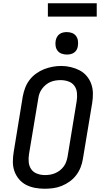

<svg xmlns="http://www.w3.org/2000/svg" viewBox="-20 -1151 640 1179"><path d="M254 8Q224 8 194.5 2.5Q165 -3 140 -16Q115 -29 96.5 -51Q78 -73 68.5 -100Q59 -127 59 -157Q59 -187 64 -217L120 -560Q125 -586 134.5 -611.5Q144 -637 161 -659.5Q178 -682 201.5 -699Q225 -716 250.5 -726Q276 -736 302.5 -741Q329 -746 356 -746Q386 -746 415 -739Q444 -732 469 -719Q494 -706 512.5 -684Q531 -662 540.5 -635Q550 -608 550.5 -578Q551 -548 546 -518L489 -175Q485 -149 475 -123.5Q465 -98 448 -75.5Q431 -53 408 -36.5Q385 -20 359 -9.5Q333 1 306.5 4.5Q280 8 254 8ZM255 -76Q255 -76 255.5 -76Q256 -76 256 -76Q272 -76 287.5 -78.5Q303 -81 318.5 -87.5Q334 -94 347.5 -104.5Q361 -115 371 -128.5Q381 -142 386.5 -157.5Q392 -173 395 -189L451 -531Q455 -556 452.5 -581Q450 -606 436.5 -624.5Q423 -643 400 -651Q377 -659 352 -659Q336 -659 320.5 -656.5Q305 -654 289.5 -647.5Q274 -641 261 -630Q248 -619 238 -605.5Q228 -592 222.5 -577Q217 -562 215 -546L158 -204Q154 -179 156.5 -154.5Q159 -130 172 -111.5Q185 -93 208 -84.5Q231 -76 255 -76ZM390 -816Q374 -816 358.5 -821.5Q343 -827 333.5 -839.5Q324 -852 321.5 -868.5Q319 -885 322 -902Q324 -913 330 -924Q336 -935 346 -942Q356 -949 367.5 -951.5Q379 -954 390 -954Q407 -954 422 -948.5Q437 -943 446.5 -930.5Q456 -918 458.5 -901.5Q461 -885 458 -868Q457 -857 451 -846Q445 -835 435 -828Q425 -821 413.5 -818.5Q402 -816 390 -816ZM574 -1049H274V-1131H574Z"/></svg>

Font: Iosevka Curly Slab MdEx
Style: Italic
Weight: 500
Width: 7
Italic angle: -9°
Monospace: yes
Designer: Belleve Invis
Foundry: Belleve Invis
Version: Version 11.0.0; ttfautohint (v1.8.3)